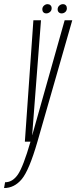

<svg xmlns="http://www.w3.org/2000/svg" viewBox="-99 -698 376 946"><path d="M23.5 0H85.5L257 -598H219.5L60 -32.5H59.5L103 -598H65.5ZM-79 228.5Q-28.5 228.5 8 185Q44.5 141.5 85.5 0L51.5 -1Q15.5 123.5 -10.8 161.8Q-37 200 -74 200ZM129 -632Q139 -632 147.2 -639Q155.5 -646 155.5 -657.5Q155.5 -666.5 149.8 -672Q144 -677.5 135.5 -677.5Q125.5 -677.5 117.5 -670.2Q109.5 -663 109.5 -652Q109.5 -643 114.8 -637.5Q120 -632 129 -632ZM204.5 -632Q215 -632 222.8 -639Q230.5 -646 230.5 -657.5Q230.5 -666.5 225.2 -672Q220 -677.5 211 -677.5Q201 -677.5 193 -670.2Q185 -663 185 -652Q185 -643 190.5 -637.5Q196 -632 204.5 -632Z"/></svg>

Font: Anybody ExtraCondensed ExtraLight
Style: Italic
Weight: 250
Width: 2
Italic angle: -10°
Version: Version 1.113;gftools[0.9.25]